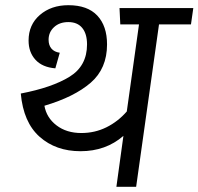

<svg xmlns="http://www.w3.org/2000/svg" viewBox="-20 -719 764 739"><path d="M715 -625H592L504 0H428L455 -196Q387 -137 290 -137Q195 -137 132.5 -192.5Q70 -248 60 -359Q180 -382 247.5 -423.5Q315 -465 315 -548Q315 -589 296.5 -611.5Q278 -634 243 -634Q209 -634 188 -614.5Q167 -595 167 -566Q167 -545 178 -532Q189 -519 210 -516L193 -456Q143 -460 116.5 -489Q90 -518 90 -563Q90 -624 133.5 -661.5Q177 -699 243 -699Q317 -699 354.5 -659Q392 -619 392 -548Q392 -455 329 -400.5Q266 -346 151 -312Q159 -266 197.5 -236.5Q236 -207 293 -207Q345 -207 389.5 -229Q434 -251 468 -290L515 -625H443L440 -688H724Z"/></svg>

Font: FiraGO Book
Style: Italic
Weight: 350
Italic angle: -8°
Designer: bBox Type GmbH
Foundry: bBox Type GmbH
Version: Version 1.001